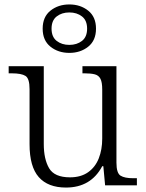

<svg xmlns="http://www.w3.org/2000/svg" viewBox="-20 -834 658 864"><path d="M277 10Q196 10 154.5 -37Q113 -84 113 -185V-433Q113 -481 94.5 -492.5Q76 -504 33 -504H19V-536H177V-186Q177 -118 201 -77Q225 -36 295 -36Q344 -36 376.5 -59Q409 -82 424.5 -121.5Q440 -161 440 -210V-431Q440 -464 432 -479.5Q424 -495 406.5 -499.5Q389 -504 361 -504H351V-536H504V-102Q504 -55 522.5 -43.5Q541 -32 579 -32H596V0H453L445 -86H440Q389 10 277 10ZM292 -596Q242 -596 207 -624Q172 -652 172 -705Q172 -758 207 -786Q242 -814 292 -814Q342 -814 377 -786Q412 -758 412 -705Q412 -652 377 -624Q342 -596 292 -596ZM292 -632Q326 -632 349 -650Q372 -668 372 -705Q372 -742 349 -760Q326 -778 292 -778Q258 -778 235 -760Q212 -742 212 -705Q212 -668 235 -650Q258 -632 292 -632Z"/></svg>

Font: Noto Serif Sinhala Light
Style: Regular
Weight: 300
Designer: Jelle Bosma - Monotype Design Team
Foundry: Monotype Imaging Inc.
Version: Version 2.007; ttfautohint (v1.8.4.7-5d5b)